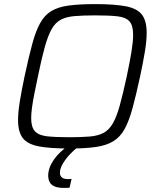

<svg xmlns="http://www.w3.org/2000/svg" viewBox="-20 -716 770 936"><path d="M318 8Q224 8 169 -2.5Q114 -13 91 -43Q68 -73 68 -131Q68 -168 76.5 -221Q85 -274 100 -345Q120 -438 137 -501Q154 -564 175.5 -603Q197 -642 230 -662Q263 -682 315 -689Q367 -696 444 -696Q538 -696 593 -685.5Q648 -675 671.5 -645Q695 -615 695 -556Q695 -517 686.5 -465.5Q678 -414 663 -343Q643 -251 626 -188.5Q609 -126 587.5 -87Q566 -48 532.5 -27.5Q499 -7 447.5 0.5Q396 8 318 8ZM318 -47Q378 -47 418 -50.5Q458 -54 484.5 -68Q511 -82 529.5 -113.5Q548 -145 563.5 -200.5Q579 -256 598 -344Q613 -415 621 -464.5Q629 -514 629 -547Q629 -592 611 -612Q593 -632 552.5 -636.5Q512 -641 444 -641Q384 -641 343.5 -637.5Q303 -634 276.5 -620Q250 -606 232 -574.5Q214 -543 198.5 -487.5Q183 -432 165 -344Q155 -297 147.5 -259Q140 -221 136 -192Q132 -163 132 -140Q132 -96 150.5 -76Q169 -56 210 -51.5Q251 -47 318 -47ZM291 200Q262 200 245.5 192.5Q229 185 222 171.5Q215 158 215 140Q215 102 242.5 62.5Q270 23 319 -10L361 0Q343 13 322 35Q301 57 286.5 81.5Q272 106 272 127Q272 140 281 148.5Q290 157 311 157Q314 157 318 157Q322 157 329 156L319 199Q312 200 305 200Q298 200 291 200Z"/></svg>

Font: Saira Thin Light
Style: Italic
Weight: 300
Italic angle: -12°
Version: Version 1.101